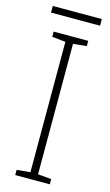

<svg xmlns="http://www.w3.org/2000/svg" viewBox="-128 -878 527 923"><g transform="rotate(15 136.0 -416.0)"><path d="M222 0H50V-26L117 -32V-681L50 -688V-714H222V-688L155 -681V-32L222 -26ZM258 -832V-799H14V-832Z"/></g></svg>

Font: Noto Sans Armenian SemiCondensed ExtraLight
Style: Regular
Weight: 200
Width: 4
Designer: Monotype Design Team
Foundry: Monotype Imaging Inc.
Version: Version 2.008; ttfautohint (v1.8.4.7-5d5b)